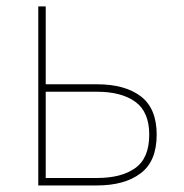

<svg xmlns="http://www.w3.org/2000/svg" viewBox="-20 -565 561 585"><path d="M275.6 0H96.6V-545.5H119.3V-308.2H275.6Q360.4 -308.2 408.7 -271.7Q457.4 -234.7 457.4 -154.8Q457.4 -73.5 408.4 -36.9Q359.7 0 275.6 0ZM275.6 -22.7Q350.1 -22.7 392 -52.9Q434.7 -83.1 434.7 -154.8Q434.7 -224.4 392 -255Q349.8 -285.5 275.6 -285.5H119.3V-22.7Z"/></svg>

Font: Linik Sans Thin
Style: Regular
Weight: 100
Designer: Fonts by Rasmus Andersson / Changes by Cristiano Sobral with parts from Marc Monis
Foundry: rsms
Version: Version 3.020; ttfautohint (v1.6)